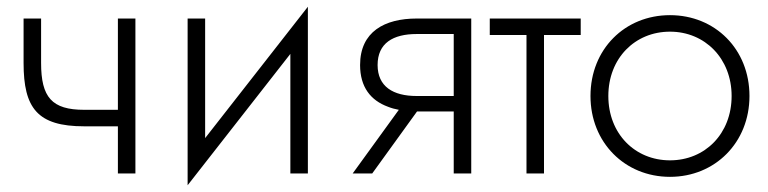

<svg xmlns="http://www.w3.org/2000/svg" viewBox="-20 -515 2280 570"><path d="M230 -140H330V0H382V-460H330V-189H230C134 -189 102 -226 102 -328V-460H50V-328C50 -194 91 -140 230 -140Z M589 -460H537V35L842 -355V0H894V-495L589 -105Z M1085 0 1218 -184H1327V0H1379V-460H1217C1122 -460 1049 -421 1049 -322C1049 -257 1080 -217 1132 -198C1142 -194 1153 -191 1164 -189L1027 0ZM1327 -230H1217C1147 -230 1101 -258 1101 -322C1101 -387 1147 -414 1217 -414H1327Z M1434 -460V-411H1543V0H1595V-411H1704V-460Z M1733 -230C1733 -92 1835 10 1969 10C2103 10 2205 -92 2205 -230C2205 -369 2103 -470 1969 -470C1835 -470 1733 -369 1733 -230ZM1786 -230C1786 -342 1865 -421 1969 -421C2073 -421 2152 -341 2152 -230C2152 -118 2073 -39 1969 -39C1865 -39 1786 -118 1786 -230Z"/></svg>

Font: Jost Light
Style: Regular
Weight: 300
Version: Version 3.710